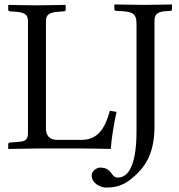

<svg xmlns="http://www.w3.org/2000/svg" viewBox="-20 -669 808 865"><path d="M349 -39H234C205 -39 187 -58 187 -89V-574C187 -602 201 -613 242 -616L268 -618C273 -618 276 -621 276 -626V-645L274 -647C274 -647 181 -645 145 -645C106 -645 19 -647 19 -647L17 -645V-626C17 -621 21 -618 25 -618L52 -616C90 -613 106 -604 106 -574V-72C106 -37 95 -32 55 -29L25 -27C21 -27 17 -24 17 -19V0L19 2C19 2 120 0 147 0H360C387 0 479 2 479 2C483 -54 494 -113 505 -165L475 -170C455 -98 425 -39 349 -39ZM511 131C497 131 490 123 483 113C473 100 462 86 431 86C417 86 393 100 393 122C393 158 435 176 457 176C482 176 526 175 571 137C629 91 676 29 676 -99V-576C676 -604 689 -617 730 -619L747 -620C752 -620 755 -623 755 -628V-647L753 -649C753 -649 669 -647 634 -647C595 -647 497 -649 497 -649L495 -647V-628C495 -623 499 -620 504 -620L524 -619C575 -616 595 -610 595 -561V-77C595 103 544 131 511 131Z"/></svg>

Font: Linux Libertine O C
Style: Regular
Weight: 400
Designer: Philipp H. Poll
Foundry: Philipp H. Poll
Version: Version 4.0.3